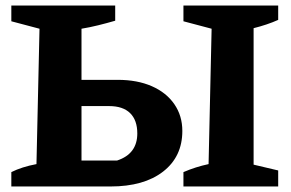

<svg xmlns="http://www.w3.org/2000/svg" viewBox="-20 -675 1052 695"><path d="M21 0V-52Q59 -71 112 -81L123 -571L21 -598V-655H397V-600Q366 -591 335.5 -583.5Q305 -576 275 -571V-386H406Q477 -386 529.5 -363Q582 -340 611 -298Q640 -256 640 -201Q640 -108 570.5 -54Q501 0 380 0ZM644 0V-52Q688 -71 735 -81L746 -571L644 -598V-655H987V-603Q967 -594 944.5 -586.5Q922 -579 898 -573V-79L987 -58V0ZM275 -94H404Q477 -118 477 -192Q477 -240 451 -265.5Q425 -291 375 -291H275Z"/></svg>

Font: Piazzolla SC
Style: Bold
Weight: 700
Designer: Juan Pablo del Peral
Foundry: Huerta Tipografica
Version: Version 1.330